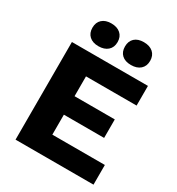

<svg xmlns="http://www.w3.org/2000/svg" viewBox="-203 -997 1036 1124"><g transform="rotate(30 315.5 -435.0)"><path d="M219 -870Q259 -870 282 -849.5Q305 -829 305 -793Q305 -757 282 -736.5Q259 -716 219 -716Q180 -716 157.5 -736.5Q135 -757 135 -793Q135 -829 157.5 -849.5Q180 -870 219 -870ZM377 -849.5Q399 -870 439 -870Q479 -870 502 -849.5Q525 -829 525 -793Q525 -757 502 -736.5Q479 -716 439 -716Q399 -716 377 -736.5Q355 -757 355 -793Q355 -829 377 -849.5ZM73 0V-660H587V-527H245V-393H517V-268H245V-133H600V0Z"/></g></svg>

Font: Elaine Sans
Style: Bold
Weight: 700
Designer: Wei Huang
Foundry: Wei Huang
Version: Version 2.001;December 24, 2019;FontCreator 12.0.0.2547 64-b